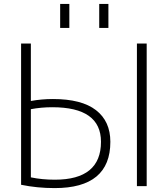

<svg xmlns="http://www.w3.org/2000/svg" viewBox="-20 -953 859 983"><path d="M488 -810V-933H535V-810ZM288 -810V-933H335V-810ZM681 0V-730H731V0ZM88 -730H138V-436Q193 -446 251 -446Q398 -446 471.5 -389Q545 -332 545 -227Q545 10 260 10Q170 10 88 -7ZM138 -394V-45Q195 -33 261 -33Q497 -33 497 -227Q497 -404 248 -404Q191 -404 138 -394Z"/></svg>

Font: Mplus 1p Light
Style: Regular
Weight: 300
Version: Version 1.061